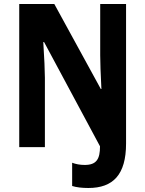

<svg xmlns="http://www.w3.org/2000/svg" viewBox="-20 -827 725 958"><path d="M421 111C545 111 609 44 609 -111V-807H480V-551C480 -522 482 -457 486 -383H483L251 -807H76V-93H204V-439C204 -470 201 -540 196 -617H200L479 -97C479 -34 462 -4 403 -4C379 -4 358 -8 340 -15V101C362 108 390 111 421 111Z"/></svg>

Font: Noto Sans Kannada UI Condensed
Style: Bold
Weight: 700
Width: 3
Designer: Jelle Bosma - Monotype Design Team
Foundry: Monotype Imaging Inc.
Version: Version 2.005